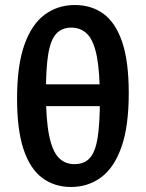

<svg xmlns="http://www.w3.org/2000/svg" viewBox="-20 -731 581 765"><path d="M263 14Q197 14 148.5 -22Q100 -58 74 -135.5Q48 -213 48 -338Q48 -470 77 -552Q106 -634 158 -672.5Q210 -711 278 -711Q345 -711 393 -675.5Q441 -640 467 -563Q493 -486 493 -360Q493 -228 464 -145.5Q435 -63 383 -24.5Q331 14 263 14ZM277 -77Q316 -77 338 -101.5Q360 -126 369 -182.5Q378 -239 378 -335Q378 -443 366 -505.5Q354 -568 328.5 -594.5Q303 -621 264 -621Q227 -621 204.5 -597Q182 -573 172.5 -517Q163 -461 163 -363Q163 -255 175.5 -192.5Q188 -130 213 -103.5Q238 -77 277 -77ZM117 -308V-395H407V-308Z"/></svg>

Font: Ysabeau
Style: Bold
Weight: 700
Designer: Christian Thalmann (Catharsis Fonts)
Version: Version 2.000;gftools[0.9.27.dev2+g8671c4b]